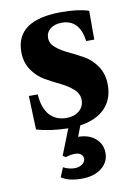

<svg xmlns="http://www.w3.org/2000/svg" viewBox="-89 -598 648 913"><g transform="rotate(-10 235.0 -141.5)"><path d="M272 -540Q355 -540 404 -523V-384H365Q351 -490 265 -490Q231 -490 210 -473.5Q189 -457 189 -430Q189 -402 214 -381.5Q239 -361 274.5 -344.5Q310 -328 345 -308Q380 -288 405 -250.5Q430 -213 430 -161Q430 -91 387.5 -48Q345 -5 268 6L248 58Q300 58 331.5 85.5Q363 113 363 156Q363 200 327 228.5Q291 257 231 257Q167 257 133 233L152 188Q179 202 206 202Q229 202 243.5 191Q258 180 258 165Q258 151 247.5 143Q237 135 220 135Q195 135 174 143L160 134L209 10Q123 8 57 -11L51 -174H94Q98 -109 128 -74.5Q158 -40 210 -40Q248 -40 271.5 -60Q295 -80 295 -112Q295 -142 270 -164.5Q245 -187 209.5 -204Q174 -221 138 -241.5Q102 -262 77 -299Q52 -336 52 -386Q52 -540 272 -540Z"/></g></svg>

Font: Libre Caslon Text
Style: Bold
Weight: 700
Designer: Pablo Impallari, Rodrigo Fuenzalida
Foundry: Pablo Impallari, Rodrigo Fuenzalida
Version: Version 1.002